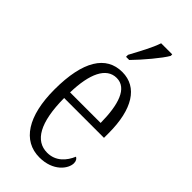

<svg xmlns="http://www.w3.org/2000/svg" viewBox="-243 -825 893 893"><g transform="rotate(45 203.5 -378.0)"><path d="M173 -619V-606H194C238 -651 297 -721 317 -756V-766H244C229 -721 202 -674 173 -619ZM219 10C309 10 352 -48 352 -85C352 -100 345 -109 337 -113C319 -70 285 -31 229 -31C151 -31 106 -106 105 -267H367V-298C367 -454 311 -544 211 -544C105 -544 45 -451 45 -263C45 -89 109 10 219 10ZM307 -305H106C109 -430 144 -506 212 -506C280 -506 306 -424 307 -305Z"/></g></svg>

Font: Noto Serif Georgian ExtraCondensed Light
Style: Regular
Weight: 300
Width: 2
Designer: Monotype Design Team, Akaki Razmadze
Foundry: Google LLC
Version: Version 2.003